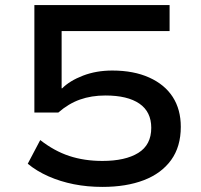

<svg xmlns="http://www.w3.org/2000/svg" viewBox="-20 -725 788 754"><path d="M382 9Q323 9 270 -1.5Q217 -12 170.5 -32.5Q124 -53 89 -82L138 -175Q193 -132 252 -112.5Q311 -93 382 -93Q472 -93 523 -124.5Q574 -156 574 -223Q574 -286 527.5 -318Q481 -350 394 -350Q339 -350 294 -334Q249 -318 209 -283H115V-705H646V-603H222V-378H224Q254 -408 306 -428Q358 -448 421 -448Q505 -448 566 -420.5Q627 -393 658.5 -344Q690 -295 690 -227Q690 -149 652 -96.5Q614 -44 545 -17.5Q476 9 382 9Z"/></svg>

Font: Nunito Sans 7pt Expanded SemiBold
Style: Regular
Weight: 600
Width: 7
Designer: Vernon Adams
Foundry: Vernon Adams
Version: Version 3.101;gftools[0.9.27]